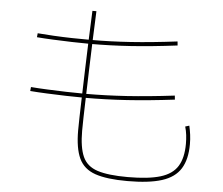

<svg xmlns="http://www.w3.org/2000/svg" viewBox="-56 -864 1112 957"><g transform="rotate(5 500.0 -385.0)"><path d="M615 30Q512 30 454 10Q396 -10 372.5 -60.5Q349 -111 349 -200Q349 -221 350 -266Q351 -311 353 -372.5Q355 -434 357 -505.5Q359 -577 362 -652.5Q365 -728 368 -800H388Q385 -728 382 -652.5Q379 -577 377 -505.5Q375 -434 373 -372.5Q371 -311 370 -266Q369 -221 369 -200Q369 -117 389.5 -71Q410 -25 463.5 -7.5Q517 10 615 10Q718 10 778 -8Q838 -26 864 -68Q890 -110 890 -180Q890 -203 887.5 -224Q885 -245 879 -266L899 -272Q904 -250 907 -227.5Q910 -205 910 -180Q910 -104 881 -57.5Q852 -11 787.5 9.5Q723 30 615 30ZM369 -365Q324 -365 274 -366.5Q224 -368 177.5 -370Q131 -372 94 -375L96 -395Q132 -392 178 -390Q224 -388 273.5 -386.5Q323 -385 369 -385Q470 -385 576 -392Q682 -399 814 -415L816 -395Q685 -379 578.5 -372Q472 -365 369 -365ZM371 -635Q327 -635 279 -636.5Q231 -638 185.5 -640Q140 -642 104 -645L106 -665Q141 -662 186 -659.5Q231 -657 279 -656Q327 -655 371 -655Q470 -655 572.5 -662Q675 -669 804 -685L806 -665Q678 -649 575 -642Q472 -635 371 -635Z"/></g></svg>

Font: M PLUS 2 Thin
Style: Regular
Weight: 100
Designer: Coji Morishita
Foundry: UNDERFOREST DESIGN
Version: Version 1.001